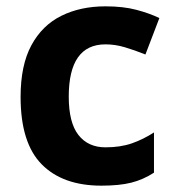

<svg xmlns="http://www.w3.org/2000/svg" viewBox="-20 -576 554 606"><path d="M300 10Q178 10 111.5 -57.5Q45 -125 45 -270Q45 -370 79 -433Q113 -496 173.5 -526Q234 -556 313 -556Q369 -556 410.5 -545Q452 -534 483 -519L439 -404Q404 -418 373.5 -427Q343 -436 313 -436Q197 -436 197 -271Q197 -189 227.5 -150Q258 -111 313 -111Q360 -111 396 -123.5Q432 -136 466 -158V-31Q432 -9 394.5 0.5Q357 10 300 10Z"/></svg>

Font: Noto Sans Devanagari UI
Style: Bold
Weight: 700
Designer: Jelle Bosma - Monotype Design Team
Foundry: Monotype Imaging Inc.
Version: Version 2.004; ttfautohint (v1.8.4.7-5d5b)